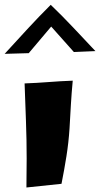

<svg xmlns="http://www.w3.org/2000/svg" viewBox="-54 -831 427 818"><path d="M255.9 -487.3Q251 -435.5 248 -384.8Q245.1 -334 242.2 -283.2Q238.3 -223.6 229 -165Q219.7 -106.4 208 -47.9L58.6 -32.2Q58.6 -63.5 59.1 -93.8Q59.6 -124 59.6 -155.3Q59.6 -235.4 56.6 -315.4Q53.7 -395.5 50.8 -475.6Q102.5 -477.5 152.8 -481.4Q203.1 -485.4 255.9 -487.3ZM352.5 -613.3 260.7 -609.4 164.1 -717.8 68.4 -604.5 -34.2 -601.6Q14.6 -655.3 63 -707.5Q111.3 -759.8 162.1 -810.5Q211.9 -762.7 258.3 -713.4Q304.7 -664.1 352.5 -613.3Z"/></svg>

Font: Slackey
Style: Regular
Weight: 400
Designer: Squid
Foundry: Font Diner, Inc DBA Sideshow
Version: Version 1.000